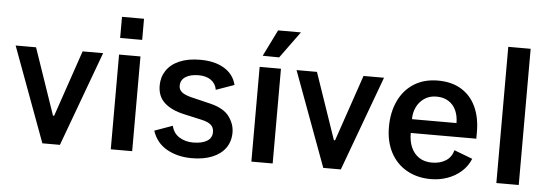

<svg xmlns="http://www.w3.org/2000/svg" viewBox="-50 -909 3059 1068"><g transform="rotate(5 1480.0 -375.0)"><path d="M311.5 0H213.5L18 -529H132L259 -158.5H265.5L392 -529H506.5Z M715 0H595.5V-529H715ZM593.5 -739.5H716.5V-621.5H593.5Z M1047.5 -77.5Q1097 -77.5 1125.2 -94.5Q1153.5 -111.5 1153.5 -145Q1153.5 -170 1137.2 -184.8Q1121 -199.5 1085 -207.5L984.5 -230Q913 -246 874.2 -281.5Q835.5 -317 835.5 -377.5Q835.5 -424.5 860 -461.2Q884.5 -498 932.5 -518.8Q980.5 -539.5 1048.5 -539.5Q1129.5 -539.5 1182.5 -507.5Q1235.5 -475.5 1250 -416.5L1148.5 -380.5Q1143 -414.5 1116.2 -433.8Q1089.5 -453 1047 -453Q1001 -453 973.8 -435.5Q946.5 -418 946.5 -385Q946.5 -361.5 967.2 -347.2Q988 -333 1033 -323.5L1128 -300.5Q1201.5 -282 1231.8 -240Q1262 -198 1262 -152Q1262 -101.5 1235.8 -65Q1209.5 -28.5 1161.2 -9.2Q1113 10 1048 10Q969 10 909.2 -23.5Q849.5 -57 827.5 -124.5L928 -160.5Q937.5 -119 971 -98.2Q1004.5 -77.5 1047.5 -77.5Z M1499.5 0H1380.5V-529H1499.5ZM1592.5 -740 1484 -591 1392 -592 1465 -740Z M1880 0H1782L1586.5 -529H1700.5L1827.5 -158.5H1834L1960.5 -529H2075Z M2376 -539.5Q2453 -539.5 2506.8 -506.5Q2560.5 -473.5 2588.2 -413.8Q2616 -354 2616 -273.5V-236H2250Q2249.5 -190.5 2264.8 -155.8Q2280 -121 2309.5 -101.5Q2339 -82 2381 -82Q2426.5 -82 2458.2 -102Q2490 -122 2500.5 -161.5L2603 -122.5Q2586 -80.5 2552.5 -50.8Q2519 -21 2475 -5.5Q2431 10 2383.5 10Q2307 10 2248.8 -22.8Q2190.5 -55.5 2158.2 -116.2Q2126 -177 2126 -259Q2126 -340.5 2155.8 -404.2Q2185.5 -468 2242 -503.8Q2298.5 -539.5 2376 -539.5ZM2498.5 -313Q2498.5 -352 2484.8 -383Q2471 -414 2443.2 -432Q2415.5 -450 2375.5 -450Q2336 -450 2307.5 -430.5Q2279 -411 2264.2 -379.5Q2249.5 -348 2250 -313Z M2748.5 -760.5H2873.5V0H2748.5Z"/></g></svg>

Font: 1883 Sans SemiBold
Style: Regular
Weight: 600
Designer: 1883 Sans project is a fork of Public Sans.
Version: Version 1.009